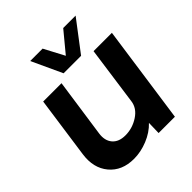

<svg xmlns="http://www.w3.org/2000/svg" viewBox="-207 -881 1016 1016"><g transform="rotate(-45 301.0 -372.5)"><path d="M265.1 -579.1 186 -750H278.8L338.9 -636.2L433.1 -750H525.9L396 -579.1ZM597.2 -549.8 519 0H397L398.9 -74.2Q363.8 -37.1 311.8 -16.1Q259.8 4.9 209 4.9Q119.1 4.9 70.1 -54Q21 -112.8 34.2 -205.1L83 -549.8H220.2L172.9 -221.2Q166 -173.3 190.4 -144.3Q214.8 -115.2 264.2 -115.2Q317.4 -115.2 362.8 -145Q408.2 -174.8 414.1 -221.2L460 -549.8Z"/></g></svg>

Font: Oakes Grotesk
Style: SemiBold Italic
Weight: 600
Designer: Samuel Oakes
Foundry: Samuel Oakes
Version: Version 1.0 | wf-rip DC20170320